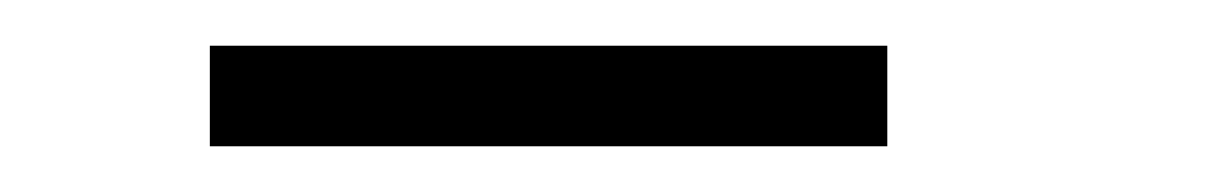

<svg xmlns="http://www.w3.org/2000/svg" viewBox="-20 -626 530 84"><path d="M71.8 -606H368.2V-562H71.8Z"/></svg>

Font: Halibut Exp Thin
Style: Regular
Weight: 250
Width: 7
Designer: Matteo Maggi
Foundry: Collletttivo
Version: Version 3.080 | FøM Fix